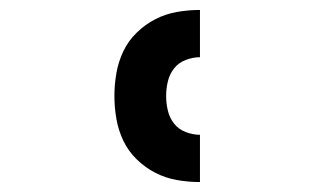

<svg xmlns="http://www.w3.org/2000/svg" viewBox="-20 -800 640 386"><path d="M382 -434Q359 -434 336 -438Q313 -442 292.5 -452.5Q272 -463 255 -479.5Q238 -496 228 -517Q218 -538 214 -561Q210 -584 210 -607Q210 -630 214 -653Q218 -676 228 -697Q238 -718 255 -734.5Q272 -751 292.5 -761.5Q313 -772 336 -776Q359 -780 382 -780V-685Q368 -685 353.5 -679.5Q339 -674 330 -662.5Q321 -651 317.5 -636.5Q314 -622 314 -607Q314 -592 317.5 -577.5Q321 -563 330 -551.5Q339 -540 353.5 -534.5Q368 -529 382 -529Z"/></svg>

Font: Iosevka HT Extrabold Extended
Style: Regular
Weight: 800
Width: 7
Monospace: yes
Designer: Belleve Invis
Foundry: Belleve Invis
Version: Version 32.3.0; ttfautohint (v1.8.4)